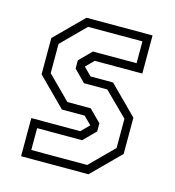

<svg xmlns="http://www.w3.org/2000/svg" viewBox="-87 -614 626 688"><g transform="rotate(15 226.5 -270.0)"><path d="M52.5 0V-141.5H234L263.5 -171L235 -199.5H150.5L47.5 -302.5V-437L150.5 -540H395.5V-398.5H219L190 -369.5L219 -340.5H302.5L405.5 -237.5V-103L302.5 0ZM82 -31H289.5L375.5 -117V-225.5L289 -311H202.5L160 -354V-384.5L204 -429H366V-510H164.5L78 -423.5V-315L162.5 -230.5H249L293 -186.5V-156.5L249 -112H82Z"/></g></svg>

Font: Tourney Condensed Light
Style: Regular
Weight: 300
Width: 3
Designer: Tyler Finck
Foundry: Etcetera Type Co
Version: Version 1.010; ttfautohint (v1.8.3)